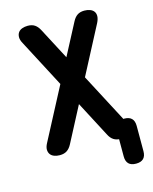

<svg xmlns="http://www.w3.org/2000/svg" viewBox="-132 -827 863 1080"><g transform="rotate(-15 300.0 -286.5)"><path d="M192.1 -34Q180.6 -12 164.2 -1Q147.8 10 122.4 10Q105.1 10 90.6 4.7Q76 -0.5 67.9 -11.5Q59.8 -22.5 59.4 -38.6Q59.1 -54.7 70.6 -76L396.5 -696.3Q408 -718.3 424 -729.1Q440.1 -740 465.2 -740Q482.5 -740 497 -734.7Q511.6 -729.5 519.7 -718.8Q527.8 -708.2 527.8 -692.1Q527.8 -676 517 -654ZM529.4 -76.3Q540.2 -54.3 540.2 -38.1Q540.2 -21.8 532.1 -11.2Q524 -0.5 509.4 4.7Q494.9 10 477.6 10Q452.2 10 435.4 -1Q418.7 -12 407.9 -34L82.7 -654Q71.2 -675 71.7 -691.2Q72.2 -707.5 80.3 -718.5Q88.4 -729.5 103 -734.7Q117.5 -740 135.1 -740Q159.9 -740 176 -729.1Q192 -718.3 203.5 -696.3ZM524.5 167Q495.7 167 481.4 152.6Q467 138.2 467 109.5V-37.5Q467 -66.3 481.4 -80.6Q495.7 -95 524.5 -95Q553.2 -95 567.6 -80.6Q582 -66.3 582 -37.5V109.5Q582 138.2 567.6 152.6Q553.2 167 524.5 167Z"/></g></svg>

Font: Maple Mono
Style: Regular
Weight: 400
Monospace: yes
Designer: subframe7536
Version: Version 7.300